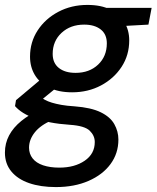

<svg xmlns="http://www.w3.org/2000/svg" viewBox="-49 -528 636 780"><path d="M178 232Q116 232 69.5 216Q23 200 -3 168.5Q-29 137 -29 92Q-29 54 -12 22Q5 -10 37.5 -36.5Q70 -63 116 -84L163 -40Q116 -20 92.5 9.5Q69 39 69 72Q69 97 83.5 115.5Q98 134 126 143.5Q154 153 192 153Q254 153 295 125Q336 97 336 49Q336 23 315.5 3Q295 -17 235 -21Q190 -24 154.5 -31Q119 -38 92 -47.5Q65 -57 45 -69.5Q25 -82 12 -97L16 -121L128 -215L199 -187L79 -89L106 -139Q120 -130 132.5 -123Q145 -116 161.5 -111Q178 -106 200 -102Q222 -98 254 -96Q321 -91 360 -72Q399 -53 415.5 -23.5Q432 6 432 39Q432 95 400 138.5Q368 182 310.5 207Q253 232 178 232ZM244 -153Q189 -153 150.5 -172Q112 -191 92.5 -223.5Q73 -256 73 -298Q73 -357 104 -404.5Q135 -452 188 -480Q241 -508 306 -508Q362 -508 399.5 -489Q437 -470 456.5 -437.5Q476 -405 476 -364Q476 -304 445 -256.5Q414 -209 361.5 -181Q309 -153 244 -153ZM258 -232Q314 -232 349.5 -265.5Q385 -299 385 -352Q385 -389 360 -408.5Q335 -428 293 -428Q237 -428 201 -394.5Q165 -361 165 -309Q165 -272 190 -252Q215 -232 258 -232ZM372 -418 361 -496H567L554 -428Z"/></svg>

Font: DM Sans 24pt Medium
Style: Italic
Weight: 500
Italic angle: -10°
Designer: Colophon Foundry, Jonny Pinhorn
Foundry: Colophon Foundry
Version: Version 4.004;gftools[0.9.30]